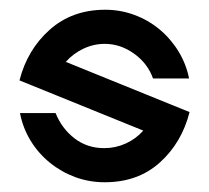

<svg xmlns="http://www.w3.org/2000/svg" viewBox="-20 -375 429 394"><path d="M94 -143Q107 -111 133 -91Q159 -71 194 -71Q217 -71 238 -80.5Q259 -90 274 -107L20 -210Q36 -273 82 -314Q128 -355 196 -355Q227 -355 255.5 -344.5Q284 -334 307 -315Q330 -296 346 -270Q362 -244 368 -214H294Q283 -245 255 -265Q227 -285 195 -285Q172 -285 151 -275Q130 -265 115 -248L369 -145Q353 -82 308 -41.5Q263 -1 195 -1Q163 -1 134.5 -11.5Q106 -22 82.5 -41Q59 -60 43 -86Q27 -112 21 -143Z"/></svg>

Font: Googee
Style: Regular
Weight: 400
Designer: Peter Wiegel
Foundry: CATFonts Peter Wiegel
Version: 1.000